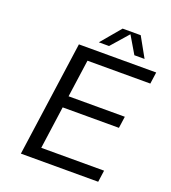

<svg xmlns="http://www.w3.org/2000/svg" viewBox="-154 -984 977 1097"><g transform="rotate(20 334.0 -435.0)"><path d="M658 -629H276L244 -401H586L576 -330H234L198 -71H580L570 0H100L198 -700H668ZM363 -750H301L402 -870H512L579 -750H517L455 -855Z"/></g></svg>

Font: Fivo Sans Modern
Style: Italic
Weight: 400
Designer: Alexander Slobzheninov
Foundry: Alexander Slobzheninov
Version: 1.0